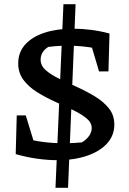

<svg xmlns="http://www.w3.org/2000/svg" viewBox="-20 -755 616 917"><path d="M305 142H245L283 -735H341ZM254 10Q208 10 157.5 3Q107 -4 55 -19L102 -93Q165 -77 232 -72.5Q299 -68 371 -75Q393 -88 405.5 -106Q418 -124 418 -143Q418 -170 392.5 -190.5Q367 -211 327.5 -230Q288 -249 242.5 -269.5Q197 -290 157 -315Q117 -340 92 -373.5Q67 -407 67 -452Q67 -505 100 -542Q133 -579 192 -598.5Q251 -618 329 -618Q370 -618 414 -612.5Q458 -607 503 -595L471 -517Q404 -533 338.5 -536Q273 -539 211 -531Q194 -521 184 -505.5Q174 -490 174 -470Q174 -441 199.5 -419Q225 -397 265 -378Q305 -359 350 -338.5Q395 -318 435 -293.5Q475 -269 500.5 -237Q526 -205 526 -160Q526 -108 491.5 -70Q457 -32 395.5 -11Q334 10 254 10ZM160 -18 55 -19 60 -204H103ZM453 -414 399 -596 503 -595 498 -414Z"/></svg>

Font: Piazzolla 24pt SemiBold
Style: Regular
Weight: 600
Designer: Juan Pablo del Peral
Foundry: Huerta Tipografica
Version: Version 2.005